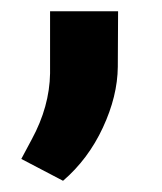

<svg xmlns="http://www.w3.org/2000/svg" viewBox="-20 -140 286 339"><path d="M91.3 179.2 17.6 140.6 36.1 106Q67.4 48.3 68.4 -10.3V-120.1H188.5L188 -22Q187.5 29.8 161.6 85.4Q135.7 141.1 91.3 179.2Z"/></svg>

Font: TypoPRO Roboto
Style: Bold
Weight: 700
Designer: Google
Version: Version 2.136; 2016